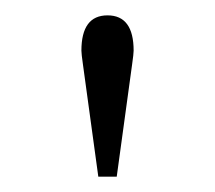

<svg xmlns="http://www.w3.org/2000/svg" viewBox="-20 -750 280 250"><path d="M120 -730Q154 -730 154 -684Q154 -680 152 -666L132 -520H108L88 -666Q86 -680 86 -684Q86 -730 120 -730Z"/></svg>

Font: Old Standard TT
Style: Regular
Weight: 400
Designer: Alexey Kryukov <alexios@thessalonica.org.ru>
Version: Version 1.0